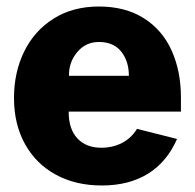

<svg xmlns="http://www.w3.org/2000/svg" viewBox="-20 -560 600 590"><path d="M291 -106Q326 -106 354.5 -120.5Q383 -135 401 -164L524 -133Q493 -62 434.5 -26Q376 10 293 10Q213 10 152 -23Q91 -56 57 -117Q23 -178 23 -259Q23 -338 54.5 -402Q86 -466 145 -503Q204 -540 284 -540Q365 -540 422 -504Q479 -468 507.5 -404.5Q536 -341 536 -260V-217H191Q191 -163 218 -134.5Q245 -106 291 -106ZM376 -327Q376 -372 352.5 -401.5Q329 -431 284 -431Q243 -431 217 -399.5Q191 -368 192 -327Z"/></svg>

Font: Morrison
Style: Bold
Weight: 700
Designer: Pablo Impallari, Rodrigo Fuenzalida (Modified by Dan O. Williams)
Version: Version 0.03;June 6, 2019;FontCreator 11.5.0.2425 64-bit; tt